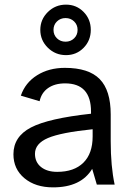

<svg xmlns="http://www.w3.org/2000/svg" viewBox="-20 -797 566 829"><path d="M226 -704.5Q211 -690 211 -668Q211 -646 226 -631.5Q241 -617 263 -617Q285 -617 300 -631.5Q315 -646 315 -668Q315 -690 300 -704.5Q285 -719 263 -719Q241 -719 226 -704.5ZM265 -559Q219 -559 186.5 -591Q154 -623 154 -668Q154 -713 186.5 -745Q219 -777 265 -777Q310 -777 341 -745.5Q372 -714 372 -668Q372 -622 341 -590.5Q310 -559 265 -559ZM131 -133Q131 -97 157 -76Q183 -55 227 -55Q300 -55 340 -94.5Q380 -134 380 -208V-239Q243 -225 187 -201Q131 -177 131 -133ZM378 -68Q330 12 209 12Q133 12 85.5 -27.5Q38 -67 38 -131Q38 -207 113.5 -246.5Q189 -286 373 -306V-315Q373 -437 261 -437Q217 -437 188 -417Q159 -397 151 -360L70 -384Q89 -440 140 -472Q191 -504 260 -504Q363 -504 410.5 -455.5Q458 -407 458 -303V-187Q458 -79 475 0H398Z"/></svg>

Font: Atkinson Hyperlegible Pro
Style: Regular
Weight: 400
Designer: Elliott Scott, Megan Eiswerth, Linus Boman, Theodore Petrosky, Jacob Perez
Foundry: Braille Institute
Version: Version 1.5.1